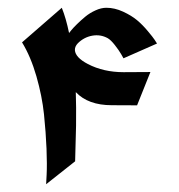

<svg xmlns="http://www.w3.org/2000/svg" viewBox="-20 -474 461 494"><path d="M173.3 -59Q173.3 -59 175.7 -151Q176.3 -200 175 -237Q206.7 -203.3 267.7 -203.3L332.7 -203L367 -288.7L298 -288.3Q246.3 -288.3 206 -309.3Q174 -326 172.7 -345Q172.3 -354.3 180.3 -362.7Q196 -378.3 217.3 -382.2Q238.7 -386 257.3 -375.7Q265.3 -371 275.5 -358Q285.7 -345 291.7 -334.7L297.7 -324L384 -362Q381.7 -365.7 377.7 -371.8Q373.7 -378 360.3 -394Q347 -410 332.7 -422Q318.3 -434 296.7 -444Q275 -454 253.7 -454Q240.3 -454 225.7 -447.3Q211 -440.7 199.3 -431Q187.7 -421.3 178 -411.8Q168.3 -402.3 163 -395.7L157.7 -389Q150 -426.7 139 -454L36.7 -365Q59 -328.7 73.7 -277.7Q88.3 -226.7 93.2 -179.8Q98 -133 99.7 -91.5Q101.3 -50 100 -25L98.7 0Z"/></svg>

Font: Jomhuria
Style: Regular
Weight: 400
Designer: Arabic design by Kourosh Beigpour, Latin design by Eben Sorkin, engineering by Lasse Fister and Khaled Hosney
Version: Version 1.0000